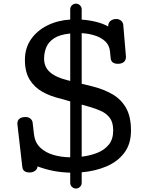

<svg xmlns="http://www.w3.org/2000/svg" viewBox="-20 -958 836 1080"><path d="M407.2 102.5Q394 102.5 384.5 93Q375 83.5 375 70.3V13.2Q278.8 11.2 191.4 -22Q189.5 -5.4 176.5 3.4Q163.6 12.2 146.5 12.2Q108.9 12.2 105.5 -19L77.6 -261.2Q77.6 -299.8 124.5 -299.8Q139.2 -299.8 150.4 -291.3Q161.6 -282.7 163.6 -268.1L171.4 -200.2Q177.2 -155.8 206.5 -127.7Q235.8 -99.6 280.3 -86.7Q324.7 -73.7 375 -73.2V-387.7L322.3 -402.8Q263.7 -416 218 -441.9Q172.4 -467.8 146.2 -511.2Q120.1 -554.7 120.1 -620.6Q120.1 -687.5 154.1 -736.6Q188 -785.6 245.6 -814.5Q303.2 -843.3 375 -848.1V-905.3Q375 -918.5 384.5 -928Q394 -937.5 407.2 -937.5Q420.4 -937.5 429.9 -928Q439.5 -918.5 439.5 -905.3V-847.7Q482.4 -844.7 522 -834.7Q561.5 -824.7 588.4 -809.1Q588.4 -829.6 601.3 -840.3Q614.3 -851.1 634.3 -851.1Q648.9 -851.1 660.2 -842.3Q671.4 -833.5 673.3 -818.8L688.5 -639.2Q688.5 -618.2 675.8 -608.6Q663.1 -599.1 643.6 -599.1Q606 -599.1 602.5 -629.9L598.6 -669.9Q594.7 -704.6 571.3 -726.1Q547.9 -747.6 512.9 -758.5Q478 -769.5 439.5 -771.5V-486.8L499.5 -472.2Q564 -456.1 613 -427.5Q662.1 -398.9 689.5 -350.1Q716.8 -301.3 716.8 -223.6Q716.8 -147.5 678.7 -97.7Q640.6 -47.9 577.6 -21.5Q514.6 4.9 439.5 11.2V70.3Q439.5 83.5 429.9 93Q420.4 102.5 407.2 102.5ZM375 -502.9V-769.5Q315.9 -763.7 284.2 -742.7Q252.4 -721.7 240.2 -691.7Q228 -661.6 228 -628.4Q228 -581.1 261 -552Q293.9 -522.9 359.4 -506.8ZM439.5 -76.7Q485.4 -82 525.9 -97.7Q566.4 -113.3 591.6 -143.8Q616.7 -174.3 616.7 -224.1Q616.7 -268.6 598.4 -293.7Q580.1 -318.8 549.6 -333Q519 -347.2 482.4 -357.4L439.5 -369.6Z"/></svg>

Font: Cutive
Style: Regular
Weight: 400
Version: Version 1.100; ttfautohint (v1.8.4.7-5d5b)